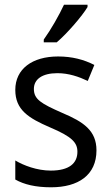

<svg xmlns="http://www.w3.org/2000/svg" viewBox="-20 -879 470 816"><path d="M352 -849V-859H252C231 -814 197 -754 166 -711V-699H221C266 -737 330 -812 352 -849ZM390 -240C390 -324 335 -361 245 -399C154 -439 124 -457 124 -501C124 -542 159 -568 224 -568C272 -568 315 -553 353 -535L381 -603C336 -626 286 -639 227 -639C117 -639 45 -586 45 -497C45 -412 101 -377 194 -337C286 -298 309 -273 309 -234C309 -185 274 -154 196 -154C137 -154 80 -176 45 -197V-116C82 -95 131 -83 197 -83C313 -83 390 -135 390 -240Z"/></svg>

Font: Noto Sans Kannada UI SemiCondensed SemiBold
Style: Regular
Weight: 600
Width: 4
Designer: Jelle Bosma - Monotype Design Team
Foundry: Monotype Imaging Inc.
Version: Version 2.006